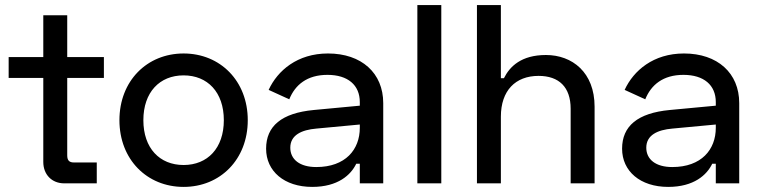

<svg xmlns="http://www.w3.org/2000/svg" viewBox="-20 -720 2987 754"><path d="M14 -496V-414H150V-84C150 -34 184 0 232 0H360V-82H270C252 -82 244 -90 244 -110V-414H388V-496H244V-660H150V-496Z M449 -248C449 -94 557 14 701 14C845 14 953 -94 953 -248C953 -402 845 -510 701 -510C557 -510 449 -402 449 -248ZM543 -248C543 -358 607 -424 701 -424C795 -424 859 -358 859 -248C859 -138 795 -72 701 -72C607 -72 543 -138 543 -248Z M1035 -367 1116 -330C1139 -387 1186 -426 1266 -426C1346 -426 1393 -386 1393 -319V-305L1212 -288C1086 -276 1025 -225 1025 -136C1025 -48 1096 14 1206 14C1307 14 1358 -33 1379 -77H1393V0H1485V-315C1485 -433 1400 -510 1268 -510C1148 -510 1070 -443 1035 -367ZM1120 -140C1120 -190 1165 -210 1222 -215L1393 -231V-218C1393 -133 1337 -64 1222 -64C1157 -64 1120 -94 1120 -140Z M1713 -700H1619V0H1713Z M1853 -700V0H1947V-262C1947 -364 2004 -422 2095 -422C2175 -422 2221 -378 2221 -293V0H2315V-301C2315 -436 2227 -504 2124 -504C2027 -504 1982 -459 1959 -413H1947V-700Z M2433 -367 2514 -330C2537 -387 2584 -426 2664 -426C2744 -426 2791 -386 2791 -319V-305L2610 -288C2484 -276 2423 -225 2423 -136C2423 -48 2494 14 2604 14C2705 14 2756 -33 2777 -77H2791V0H2883V-315C2883 -433 2798 -510 2666 -510C2546 -510 2468 -443 2433 -367ZM2518 -140C2518 -190 2563 -210 2620 -215L2791 -231V-218C2791 -133 2735 -64 2620 -64C2555 -64 2518 -94 2518 -140Z"/></svg>

Font: Space Text Medium
Style: Regular
Weight: 500
Designer: Florian Karsten (Space Text), Colophon Foundry (Space Mono)
Foundry: Florian Karsten
Version: Version 1.003;PS 001.003;hotconv 1.0.88;makeotf.lib2.5.64775